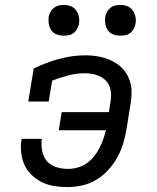

<svg xmlns="http://www.w3.org/2000/svg" viewBox="-20 -753 640 781"><path d="M255 8Q228 8 201.5 4Q175 0 151.5 -11.5Q128 -23 109 -41Q90 -59 79.5 -82.5Q69 -106 66 -133Q63 -160 68 -188H150Q147 -163 151.5 -139Q156 -115 170.5 -98Q185 -81 208 -73.5Q231 -66 256 -66Q275 -66 294 -71Q313 -76 330.5 -87.5Q348 -99 361 -115Q374 -131 383.5 -149Q393 -167 399.5 -185.5Q406 -204 411 -223H219L231 -297H423L430 -342Q434 -366 429.5 -388.5Q425 -411 409 -426.5Q393 -442 371 -448.5Q349 -455 325 -455Q292 -455 258.5 -446.5Q225 -438 192 -425L178 -340H95L117 -474Q167 -499 221 -513.5Q275 -528 327 -528Q355 -528 381.5 -523Q408 -518 432 -507Q456 -496 474.5 -478Q493 -460 503.5 -436Q514 -412 515 -385Q516 -358 511 -330L495 -230Q490 -200 481.5 -171Q473 -142 458 -114.5Q443 -87 421.5 -63Q400 -39 373 -22.5Q346 -6 315.5 1Q285 8 255 8ZM469 -608Q454 -608 440.5 -613Q427 -618 419 -629.5Q411 -641 408.5 -655.5Q406 -670 408 -685Q410 -695 415.5 -705Q421 -715 429.5 -721.5Q438 -728 448.5 -730.5Q459 -733 470 -733Q485 -733 498.5 -727.5Q512 -722 520 -710.5Q528 -699 531 -684.5Q534 -670 531 -655Q529 -645 523.5 -635Q518 -625 509.5 -618.5Q501 -612 490.5 -610Q480 -608 469 -608ZM239 -608Q224 -608 210.5 -613Q197 -618 189 -629.5Q181 -641 178.5 -655.5Q176 -670 178 -685Q180 -695 185.5 -705Q191 -715 199.5 -721.5Q208 -728 218.5 -730.5Q229 -733 240 -733Q255 -733 268.5 -727.5Q282 -722 290 -710.5Q298 -699 301 -684.5Q304 -670 301 -655Q299 -645 293.5 -635Q288 -625 279.5 -618.5Q271 -612 260.5 -610Q250 -608 239 -608Z"/></svg>

Font: Iosevka Etoile
Style: Italic
Weight: 400
Italic angle: -9°
Designer: Belleve Invis
Foundry: Belleve Invis
Version: Version 22.1.2; ttfautohint (v1.8.4)